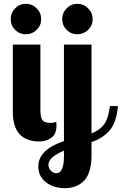

<svg xmlns="http://www.w3.org/2000/svg" viewBox="-20 -733 636 1003"><path d="M59 -577Q36 -600 36 -633Q36 -666 59 -689.5Q82 -713 115 -713Q148 -713 171.5 -689.5Q195 -666 195 -633Q195 -600 171.5 -577Q148 -554 115 -554Q82 -554 59 -577ZM47 -149V-500H191V-160Q191 -119 202 -105Q213 -91 243 -91Q262 -91 274 -97Q275 -90 275 -77Q275 -32 248 -13Q221 6 186 6Q47 6 47 -149ZM180 137Q180 49 314 4V-500H458V-36Q502 -53 524.5 -84.5Q547 -116 554 -179H596Q588 -90 551 -49.5Q514 -9 458 9V80Q458 131 445.5 166Q433 201 411.5 218.5Q390 236 367.5 243Q345 250 319 250Q260 250 220 219Q180 188 180 137ZM233 128Q233 146 246 159Q259 172 274 172Q314 172 314 83V54Q233 88 233 128ZM328 -577Q305 -600 305 -633Q305 -666 328 -689.5Q351 -713 384 -713Q417 -713 440.5 -689.5Q464 -666 464 -633Q464 -600 440.5 -577Q417 -554 384 -554Q351 -554 328 -577Z"/></svg>

Font: Lobster Two
Style: Bold
Weight: 700
Designer: Pablo Impallari
Foundry: Pablo Impallari. www.impallari.com
Version: Version 1.006